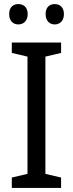

<svg xmlns="http://www.w3.org/2000/svg" viewBox="-20 -923 358 943"><path d="M25 -854C25 -820 45 -803 70 -803C95 -803 116 -820 116 -854C116 -888 95 -903 70 -903C45 -903 25 -888 25 -854ZM204 -854C204 -820 224 -803 249 -803C273 -803 294 -820 294 -854C294 -888 273 -903 249 -903C224 -903 204 -888 204 -854ZM280 0V-51L203 -69V-645L280 -663V-714H38V-663L115 -645V-69L38 -51V0Z"/></svg>

Font: Noto Sans Khmer UI SemiCondensed
Style: Regular
Weight: 400
Width: 4
Designer: Danh Hong and the Monotype Design Team
Foundry: Monotype Imaging Inc.
Version: Version 2.002